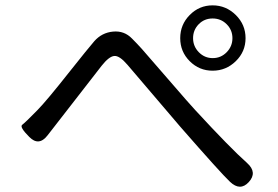

<svg xmlns="http://www.w3.org/2000/svg" viewBox="-20 -734 1040 717"><path d="M909 -54Q877 -19 839 -55Q805 -87 653 -261L456 -492Q426 -527 406.5 -525Q387 -523 360 -489L158 -229Q125 -186 89 -223Q52 -260 63 -268Q74 -276 119 -322Q152 -355 242 -469L298 -539Q315 -560 332 -580Q360 -612 402 -616Q444 -620 473 -590Q492 -571 510 -551L675 -361Q692 -342 709 -323Q840 -181 903 -125Q942 -90 909 -54ZM774 -470Q724 -470 688.5 -505.5Q653 -541 653 -591.5Q653 -642 688.5 -678Q724 -714 774 -714Q824 -714 860.5 -678Q897 -642 897 -591.5Q897 -541 860.5 -505.5Q824 -470 774 -470ZM774.5 -517Q805 -517 826.5 -539Q848 -561 848 -591.5Q848 -622 826.5 -643.5Q805 -665 774 -665Q743 -665 722 -643.5Q701 -622 701 -591.5Q701 -561 722.5 -539Q744 -517 774.5 -517Z"/></svg>

Font: Resource Han Rounded JP
Style: Regular
Weight: 400
Designer: Cyano Hao (round all glyphs); Ryoko NISHIZUKA 西塚涼子 (kana, bopomofo & ideographs); Paul D. Hunt (Latin, Greek & Cyrillic)
Foundry: Cyano Hao
Version: 0.990